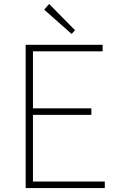

<svg xmlns="http://www.w3.org/2000/svg" viewBox="-20 -953 602 973"><path d="M110 0V-726H500V-693H147V-404H443V-371H147V-33H511V0ZM343 -781 204 -904 229 -933 360 -800Z"/></svg>

Font: Shanggu Sans SC VF
Style: Regular
Weight: 250
Designer: GuiWonder
Version: Version 1.021